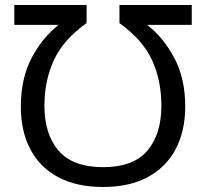

<svg xmlns="http://www.w3.org/2000/svg" viewBox="-20 -734 822 765"><path d="M391 -68Q511 -68 567 -133.5Q623 -199 623 -313Q623 -413 586 -494Q549 -575 456 -642V-714H744V-635H566Q630 -586 674 -504Q718 -422 718 -310Q718 -212 680 -140Q642 -68 569 -28.5Q496 11 391 11Q285 11 212 -28Q139 -67 101 -139Q63 -211 63 -309Q63 -422 106.5 -504Q150 -586 214 -635H37V-714H325V-642Q232 -576 194.5 -494Q157 -412 157 -313Q157 -199 213.5 -133.5Q270 -68 391 -68Z"/></svg>

Font: Noto Sans
Style: Regular
Weight: 400
Designer: Monotype Design Team
Foundry: Monotype Imaging Inc.
Version: Version 2.007